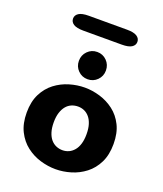

<svg xmlns="http://www.w3.org/2000/svg" viewBox="-160 -987 938 1102"><g transform="rotate(20 309.5 -435.5)"><path d="M310.5 10.5Q264 10.5 217 -3.5Q170 -17.5 131 -47.5Q92 -77.5 68.2 -125Q44.5 -172.5 44.5 -239Q44.5 -305.5 68.2 -352.8Q92 -400 131 -429.8Q170 -459.5 217 -473.5Q264 -487.5 310.5 -487.5Q356.5 -487.5 403.2 -473.5Q450 -459.5 489 -429.8Q528 -400 551.5 -352.8Q575 -305.5 575 -239Q575 -172.5 551.5 -125Q528 -77.5 489 -47.5Q450 -17.5 403.2 -3.5Q356.5 10.5 310.5 10.5ZM310.5 -105.5Q331 -105.5 348.8 -113.5Q366.5 -121.5 380.5 -137.8Q394.5 -154 402.2 -179.2Q410 -204.5 410 -239Q410 -273.5 402.2 -298.5Q394.5 -323.5 380.5 -340Q366.5 -356.5 348.8 -364.2Q331 -372 310.5 -372Q290 -372 271.5 -364.2Q253 -356.5 239.2 -340Q225.5 -323.5 217.5 -298.5Q209.5 -273.5 209.5 -239Q209.5 -204.5 217.5 -179.2Q225.5 -154 239.2 -137.8Q253 -121.5 271.5 -113.5Q290 -105.5 310.5 -105.5ZM307 -537.5Q272.5 -537.5 248.5 -561.5Q224.5 -585.5 224.5 -620.5Q224.5 -655.5 248.5 -679.8Q272.5 -704 307 -704Q341.5 -704 365.5 -679.8Q389.5 -655.5 389.5 -620.5Q389.5 -585.5 365.5 -561.5Q341.5 -537.5 307 -537.5ZM110 -837Q110 -857.5 129 -870Q148 -882.5 189.5 -882.5H423.5Q465 -882.5 484 -870Q503 -857.5 503 -837Q503 -816 484 -803.8Q465 -791.5 423.5 -791.5H189.5Q148 -791.5 129 -803.8Q110 -816 110 -837Z"/></g></svg>

Font: Sono ExtraLight Monospace
Style: Bold
Weight: 700
Version: Version 2.112